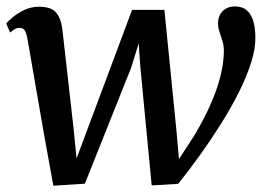

<svg xmlns="http://www.w3.org/2000/svg" viewBox="-21 -582 844 612"><path d="M149 10 118 -161.5 66 -461Q62.5 -478.5 57.2 -485.8Q52 -493 43 -493Q33 -493.5 25.8 -488.8Q18.5 -484 11 -478.5L-1 -507Q3.5 -513.5 18.5 -526.2Q33.5 -539 55.5 -549.8Q77.5 -560.5 103.5 -560.5Q141.5 -560.5 157.2 -542.5Q173 -524.5 177.5 -491L213 -177L223 -77L263 -184L400 -550.5H503L541 -170L549.5 -75L598 -149.5Q614.5 -177 631.2 -209.5Q648 -242 661.8 -277.2Q675.5 -312.5 683.8 -348.2Q692 -384 692.5 -417Q693 -435 688.2 -450.5Q683.5 -466 678.8 -480Q674 -494 674 -507.5Q674 -532 689 -546.8Q704 -561.5 728 -561.5Q751.5 -561.5 765.8 -549Q780 -536.5 786.5 -514.2Q793 -492 793 -463Q793.5 -426 779 -381Q764.5 -336 739.8 -286.8Q715 -237.5 683.2 -187Q651.5 -136.5 616.5 -87.8Q581.5 -39 547 4L462.5 9L426.5 -366.5L421 -443.5L397 -366L249.5 3.5Z"/></svg>

Font: Merriweather 36pt Medium
Style: Italic
Weight: 500
Italic angle: -7.8°
Version: Version 2.101